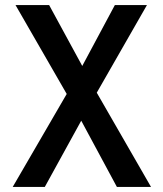

<svg xmlns="http://www.w3.org/2000/svg" viewBox="-20 -734 640 754"><path d="M30 0 242 -365 41 -714H173L303 -475L431 -714H557L360 -370L573 0H439L299 -260L156 0Z"/></svg>

Font: Noto Sans Mono SemiBold
Style: Regular
Weight: 600
Designer: Monotype Design Team
Foundry: Monotype Imaging Inc.
Version: Version 2.014; ttfautohint (v1.8.4.7-5d5b)